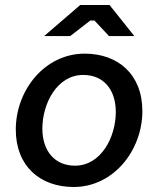

<svg xmlns="http://www.w3.org/2000/svg" viewBox="-20 -740 634 766"><path d="M274 6C433 6 548 -140 548 -297C548 -444 450 -526 318 -526C159 -526 43 -381 43 -223C43 -77 140 6 274 6ZM279 -79C199 -79 149 -137 149 -227C149 -326 207 -441 312 -441C393 -441 442 -383 442 -293C442 -194 384 -79 279 -79ZM516 -596 417 -720H300L156 -596H260L340 -658H357L415 -596Z"/></svg>

Font: Fixel Text 20240404 Medium
Style: Italic
Weight: 500
Width: 4
Italic angle: -10°
Designer: AlfaBravo + MacPaw
Foundry: Kyrylo Tkachov, Marchela Mozhyna, Serhii Makarenko, Maria Weinstein, Zakhar Kryvoshyya
Version: Version 1.211;Glyphs 3.2 (3225)